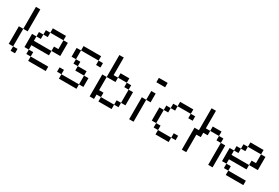

<svg xmlns="http://www.w3.org/2000/svg" viewBox="74 -1841 4237 2913"><g transform="rotate(30 2192.5 -384.5)"><path d="M153.8 0V-76.9H230.8V0ZM76.9 -76.9V-384.6H153.8V-76.9ZM153.8 -384.6V-769.2H230.8V-384.6Z M461.5 0V-76.9H769.2V0ZM384.6 -76.9V-153.8H461.5V-76.9ZM307.7 -153.8V-384.6H384.6V-307.7H692.3V-230.8H384.6V-153.8ZM384.6 -384.6V-461.5H461.5V-384.6ZM461.5 -461.5V-538.5H538.5V-461.5ZM692.3 -307.7V-384.6H769.2V-538.5H846.2V-307.7ZM538.5 -538.5V-615.4H769.2V-538.5Z M1000 0V-76.9H1307.7V0ZM923.1 -76.9V-153.8H1000V-76.9ZM1307.7 -76.9V-230.8H1384.6V-76.9ZM1153.8 -230.8V-307.7H1307.7V-230.8ZM1076.9 -307.7V-384.6H1153.8V-307.7ZM1000 -384.6V-538.5H1076.9V-384.6ZM1384.6 -461.5V-538.5H1461.5V-461.5ZM1076.9 -538.5V-615.4H1384.6V-538.5Z M1692.3 0V-76.9H1923.1V0ZM1923.1 -76.9V-153.8H2000V-76.9ZM1538.5 0V-384.6H1615.4V-153.8H1692.3V-76.9H1615.4V0ZM2000 -153.8V-384.6H2076.9V-153.8ZM1923.1 -384.6V-461.5H2000V-384.6ZM1769.2 -461.5V-538.5H1923.1V-461.5ZM1615.4 -384.6V-769.2H1692.3V-461.5H1769.2V-384.6Z M2230.8 0V-384.6H2307.7V0ZM2307.7 -384.6V-538.5H2384.6V-384.6ZM2307.7 -692.3V-769.2H2461.5V-692.3Z M2692.3 0V-76.9H2923.1V0ZM2615.4 -76.9V-153.8H2692.3V-76.9ZM2923.1 -76.9V-153.8H3000V-76.9ZM2538.5 -153.8V-384.6H2615.4V-153.8ZM2615.4 -384.6V-461.5H2692.3V-384.6ZM2692.3 -461.5V-538.5H2769.2V-461.5ZM3000 -461.5V-538.5H3076.9V-461.5ZM2769.2 -538.5V-615.4H3000V-538.5Z M3615.4 0V-384.6H3692.3V0ZM3538.5 -384.6V-461.5H3615.4V-384.6ZM3384.6 -461.5V-538.5H3538.5V-461.5ZM3153.8 0V-384.6H3230.8V-769.2H3307.7V-461.5H3384.6V-384.6H3307.7V-307.7H3230.8V0Z M3923.1 0V-76.9H4230.8V0ZM3846.2 -76.9V-153.8H3923.1V-76.9ZM3769.2 -153.8V-384.6H3846.2V-307.7H4153.8V-230.8H3846.2V-153.8ZM3846.2 -384.6V-461.5H3923.1V-384.6ZM3923.1 -461.5V-538.5H4000V-461.5ZM4153.8 -307.7V-384.6H4230.8V-538.5H4307.7V-307.7ZM4000 -538.5V-615.4H4230.8V-538.5Z"/></g></svg>

Font: Mintsoda - Lime Green 13x16
Style: Regular
Weight: 400
Designer: Mintsoda-15
Version: Version 1.0